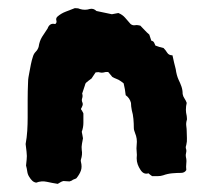

<svg xmlns="http://www.w3.org/2000/svg" viewBox="-20 -470 523 472"><path d="M439 -147Q439 -139 439.5 -130.5Q440 -122 438 -114Q436 -109 437 -105Q439 -100 437.5 -94.5Q436 -89 437 -84Q439 -77 438 -68.5Q437 -60 438 -52Q434 -45 425 -45Q415 -45 403.5 -44Q392 -43 381 -39Q375 -37 368 -37Q361 -37 354 -37Q348 -41 345 -44Q333 -40 325 -53Q321 -59 318.5 -66Q316 -73 316 -81Q317 -89 316 -97Q315 -105 316 -114Q318 -129 312 -143Q311 -146 310 -149Q309 -152 309 -155Q309 -166 308 -177.5Q307 -189 304 -199Q303 -204 302.5 -208.5Q302 -213 302 -217Q299 -229 289 -236Q288 -244 287 -250.5Q286 -257 284 -265Q282 -267 276 -271Q272 -274 266.5 -276Q261 -278 256 -281Q254 -283 251.5 -286.5Q249 -290 246 -293H240Q236 -292 233 -291.5Q230 -291 225 -292Q223 -293 220 -292.5Q217 -292 215 -292Q210 -285 205 -277Q201 -274 197.5 -271.5Q194 -269 192 -267Q189 -264 189 -261L182 -240Q184 -234 182 -228.5Q180 -223 183 -217Q184 -214 183 -211Q182 -208 181 -206Q178 -202 180 -200Q182 -198 183 -195Q184 -194 185 -191Q185 -179 185 -168Q185 -157 181 -146Q182 -142 182.5 -138.5Q183 -135 184 -130Q183 -124 181.5 -116.5Q180 -109 181 -101Q182 -96 181.5 -90Q181 -84 179 -78Q178 -75 179 -72Q182 -60 179 -51Q176 -42 168 -32Q167 -31 164 -30Q161 -29 159 -28Q157 -26 155 -25.5Q153 -25 151 -24Q147 -24 143 -24.5Q139 -25 136 -25Q132 -24 129.5 -22.5Q127 -21 122 -18Q109 -20 95.5 -23Q82 -26 69 -21Q63 -22 59 -26Q55 -30 52 -35Q48 -41 47 -48.5Q46 -56 44 -63Q46 -80 46 -86.5Q46 -93 43 -116Q46 -132 47 -148.5Q48 -165 48 -181Q48 -202 48 -224Q48 -246 49 -268Q49 -274 50 -280Q51 -286 52 -291Q54 -302 56 -312Q58 -322 61 -331Q63 -338 68 -343Q73 -348 75 -355Q77 -369 83.5 -379.5Q90 -390 97 -400Q102 -414 115 -411Q117 -411 117 -412Q120 -415 118.5 -420Q117 -425 121 -429Q130 -437 142 -441.5Q154 -446 164 -450Q173 -450 176 -448Q189 -444 201 -448Q210 -450 217 -443Q227 -441 236 -439Q245 -437 255 -435Q259 -436 263 -436.5Q267 -437 271 -438Q281 -434 287.5 -426.5Q294 -419 301 -411Q306 -407 312 -408Q318 -409 325 -407Q330 -402 335.5 -396Q341 -390 347 -385Q348 -381 349.5 -377.5Q351 -374 352 -370Q357 -369 359 -365Q361 -361 362 -358Q372 -354 382 -352Q387 -347 391 -340.5Q395 -334 404 -334Q406 -324 408 -316Q410 -308 412 -300Q414 -285 419 -274Q423 -266 426 -257.5Q429 -249 429 -239Q430 -233 433.5 -228Q437 -223 439 -217Q438 -213 437.5 -209Q437 -205 437 -200Q437 -196 437.5 -193Q438 -190 439 -185Q439 -183 439.5 -179.5Q440 -176 439 -174Q437 -167 438 -160Q439 -153 439 -147Z"/></svg>

Font: Daruma Drop One
Style: Regular
Weight: 400
Designer: Maniackers Design
Version: Version 1.000